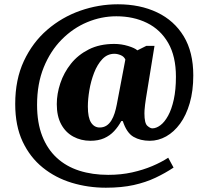

<svg xmlns="http://www.w3.org/2000/svg" viewBox="-20 -734 961 896"><path d="M474 142Q391 142 315 119Q239 96 179.5 48Q120 0 85.5 -73.5Q51 -147 51 -249Q51 -363 91.5 -449.5Q132 -536 200.5 -595Q269 -654 354.5 -684Q440 -714 530 -714Q634 -714 713.5 -676Q793 -638 837.5 -564.5Q882 -491 882 -382Q882 -310 865.5 -253Q849 -196 820.5 -157Q792 -118 755.5 -97.5Q719 -77 679 -77Q635 -77 603 -95.5Q571 -114 553 -169H546Q532 -143 512.5 -122Q493 -101 466 -89Q439 -77 402 -77Q358 -77 322 -96.5Q286 -116 265.5 -154Q245 -192 245 -248Q245 -296 261.5 -345.5Q278 -395 311 -436.5Q344 -478 394.5 -503.5Q445 -529 513 -529Q546 -529 577.5 -519.5Q609 -510 621 -499L663 -520H701L661 -274Q659 -260 657 -245.5Q655 -231 654.5 -220Q654 -209 654 -205Q654 -159 667.5 -147Q681 -135 691 -135Q709 -135 728.5 -149.5Q748 -164 764.5 -194Q781 -224 791 -269.5Q801 -315 801 -376Q801 -471 765 -533.5Q729 -596 666 -627Q603 -658 523 -658Q453 -658 387 -630.5Q321 -603 268 -549.5Q215 -496 184 -419.5Q153 -343 153 -245Q153 -161 177 -99.5Q201 -38 245 2.5Q289 43 350 62.5Q411 82 485 82Q545 82 596.5 70.5Q648 59 690.5 41Q733 23 765 2L790 48Q751 74 705.5 95.5Q660 117 604 129.5Q548 142 474 142ZM445 -139Q463 -139 476.5 -147.5Q490 -156 499.5 -171.5Q509 -187 515 -206Q521 -225 525 -246L565 -456Q559 -470 543.5 -476.5Q528 -483 514 -483Q481 -483 457.5 -458Q434 -433 419 -394Q404 -355 397 -313Q390 -271 390 -237Q390 -185 405 -162Q420 -139 445 -139Z"/></svg>

Font: Noto Serif Armenian Black
Style: Regular
Weight: 900
Version: Version 2.007